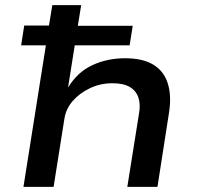

<svg xmlns="http://www.w3.org/2000/svg" viewBox="-20 -725 770 745"><path d="M71 0 158 -549H62L74 -626H170L183 -705H295L282 -625H495L483 -549H270L244 -385Q280 -445 338 -472Q396 -499 465 -499Q534 -499 575 -474Q616 -449 631 -401.5Q646 -354 636 -289L591 0H474L519 -282Q526 -320 517 -346.5Q508 -373 483.5 -387.5Q459 -402 416 -402Q369 -402 328.5 -382.5Q288 -363 262 -333Q236 -303 230 -265L188 0Z"/></svg>

Font: Nunito Sans 7pt SemiExpanded SemiBold
Style: Italic
Weight: 600
Width: 6
Italic angle: -9°
Designer: Vernon Adams
Foundry: Vernon Adams
Version: Version 3.101;gftools[0.9.27]